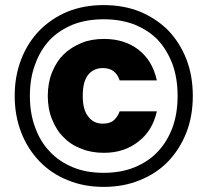

<svg xmlns="http://www.w3.org/2000/svg" viewBox="-20 -732 819 759"><path d="M64 -498Q88.9 -562.5 136.2 -611.8Q184.1 -659.7 247.1 -686Q312 -711.9 390.1 -711.9Q468.3 -711.9 533.2 -686Q598.1 -658.7 645 -611.8Q691.4 -563 716.8 -498Q742.2 -432.6 742.2 -353Q742.2 -273.4 716.8 -208Q691.4 -143.1 645 -94.2Q599.1 -46.4 533.2 -20Q469.2 6.8 390.1 6.8Q311 6.8 247.1 -20Q182.6 -45.9 136.2 -94.2Q88.9 -143.6 64 -208Q38.1 -274.4 38.1 -353Q38.1 -431.6 64 -498ZM119.1 -228Q139.2 -171.9 176.8 -132.8Q212.9 -93.8 268.1 -70.8Q320.3 -48.8 390.1 -48.8Q458.5 -48.8 512.2 -70.8Q568.4 -94.2 604 -132.8Q640.1 -170.4 662.1 -228Q682.1 -284.2 682.1 -353Q682.1 -421.9 662.1 -478Q640.1 -535.2 604 -574.2Q568.4 -611.3 512.2 -634.8Q457 -655.8 390.1 -655.8Q321.8 -655.8 268.1 -634.8Q212.9 -611.8 176.8 -574.2Q138.7 -533.2 119.1 -478Q98.1 -422.9 98.1 -353Q98.1 -283.2 119.1 -228ZM168.9 -353Q168.9 -404.3 186 -446.8Q204.6 -491.2 231.9 -517.1Q258.8 -543.9 301.8 -562Q340.3 -578.1 391.1 -578.1Q472.7 -578.1 527.8 -535.2Q583 -492.2 600.1 -414.1H453.1Q445.8 -437.5 429.2 -450.2Q413.1 -462.9 386.2 -462.9Q350.6 -462.9 329.1 -437Q307.1 -410.6 307.1 -353Q307.1 -297.4 329.1 -271Q349.6 -243.2 386.2 -243.2Q415 -243.2 430.2 -256.8Q445.8 -271 453.1 -292H600.1Q583 -215.3 527.8 -172.9Q471.7 -127.9 391.1 -127.9Q340.3 -127.9 301.8 -144Q260.3 -159.2 231.9 -189Q203.6 -215.8 186 -259.8Q168.9 -300.8 168.9 -353Z"/></svg>

Font: PoppinsZ
Style: Bold
Weight: 700
Designer: Ninad Kale (Devanagari), Jonny Pinhorn (Latin)
Foundry: Indian Type Foundry
Version: Version 3.002;FEAKit 1.0